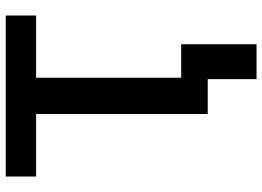

<svg xmlns="http://www.w3.org/2000/svg" viewBox="-143 -604 918 672"><g transform="rotate(-90 316.0 -268.0)"><path d="M34.2 -707H597.7V-600.6H379.9V-92.8H497.1V170.9H375V0H252.9V-600.6H34.2Z"/></g></svg>

Font: Pretendard JP SemiBold
Style: Regular
Weight: 600
Designer: Base glyphs from Inter by Rasmus Andersson; Hangeul glyphs from Noto Sans CJK(Source Han Sans) by Jang Soo-young and Kan
Foundry: Kil Hyung-jin
Version: Version 1.309